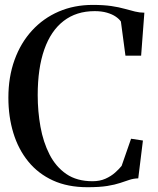

<svg xmlns="http://www.w3.org/2000/svg" viewBox="-20 -772 660 802"><path d="M345.5 10Q263 10 201.2 -18.2Q139.5 -46.5 98 -97.5Q56.5 -148.5 35.8 -216.5Q15 -284.5 15 -364Q15 -450.5 40.8 -521.8Q66.5 -593 113.8 -644.5Q161 -696 225.5 -723.8Q290 -751.5 367.5 -751.5Q412.5 -751.5 444.8 -746.8Q477 -742 500.8 -735.2Q524.5 -728.5 544 -723.8Q563.5 -719 583 -719L569.5 -539.5H504L485 -682Q478 -692.5 463.5 -702.5Q449 -712.5 426.8 -719Q404.5 -725.5 375.5 -725.5Q299 -725.5 245.8 -684.5Q192.5 -643.5 165 -565.2Q137.5 -487 137.5 -374.5Q137.5 -307 149 -242.8Q160.5 -178.5 186.8 -127Q213 -75.5 257 -45.2Q301 -15 366.5 -15Q397 -15 420.5 -25.5Q444 -36 460.8 -51Q477.5 -66 488 -79L527.5 -192.5L577 -185L557.5 -27Q538 -26.5 520.8 -20.8Q503.5 -15 482 -7.8Q460.5 -0.5 428 4.8Q395.5 10 345.5 10Z"/></svg>

Font: Merriweather 144pt
Style: Regular
Weight: 400
Version: Version 2.100